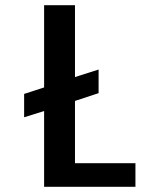

<svg xmlns="http://www.w3.org/2000/svg" viewBox="-20 -720 567 740"><path d="M73 -358 150 -383V-700H269V-423L360 -452V-361L269 -331V-91H502V0H150V-292L73 -268Z"/></svg>

Font: Albert Sans SemiBold
Style: Regular
Weight: 600
Designer: Andreas Rasmussen
Foundry: a.Foundry
Version: Version 1.025